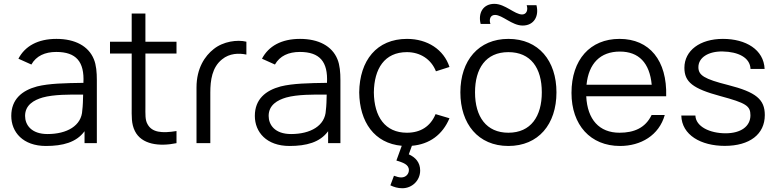

<svg xmlns="http://www.w3.org/2000/svg" viewBox="-20 -762 4132 1022"><path d="M78 -449.5 147 -418.5C173 -464.5 219.5 -485.5 279.5 -485.5C385 -485.5 430 -434 424 -321C325 -319.5 242.5 -318 177.5 -302C97 -280.5 40 -233.5 40 -145C40 -59 102 15 224.5 15C314 15 386.5 -4 430 -63.5V0H495.5V-335.5C495.5 -376 492.5 -416 479.5 -447C451 -517 379 -555 280.5 -555C181.5 -555 113 -516.5 78 -449.5ZM113.5 -145C113.5 -203.5 161 -229.5 207 -243C266.5 -259.5 350.5 -259 422.5 -258.5C422 -231.5 421 -197 418 -175C414.5 -92.5 336 -48.5 233 -48.5C146 -48.5 113.5 -98 113.5 -145Z M919.5 0V-64.5C842 -52 789 -56.5 765 -101.5C752 -124.5 754 -153 754 -198.5V-477H919.5V-540H754V-690H681V-540H565.5V-477H681V-195.5C681 -142.5 678.5 -104 698 -64.5C733.5 7.5 828 19 919.5 0Z M1026 -296.5V0H1099.5V-269.5C1099.5 -334 1108.5 -404 1162.5 -446.5C1201.5 -478.5 1251.5 -480 1291.5 -471.5V-540C1244 -552 1168 -542 1117 -500.5C1071 -464.5 1026 -399 1026 -296.5Z M1374.5 -449.5 1443.5 -418.5C1469.5 -464.5 1516 -485.5 1576 -485.5C1681.5 -485.5 1726.5 -434 1720.5 -321C1621.5 -319.5 1539 -318 1474 -302C1393.5 -280.5 1336.5 -233.5 1336.5 -145C1336.5 -59 1398.5 15 1521 15C1610.5 15 1683 -4 1726.5 -63.5V0H1792V-335.5C1792 -376 1789 -416 1776 -447C1747.5 -517 1675.5 -555 1577 -555C1478 -555 1409.5 -516.5 1374.5 -449.5ZM1410 -145C1410 -203.5 1457.5 -229.5 1503.5 -243C1563 -259.5 1647 -259 1719 -258.5C1718.5 -231.5 1717.5 -197 1714.5 -175C1711 -92.5 1632.5 -48.5 1529.5 -48.5C1442.5 -48.5 1410 -98 1410 -145Z M2121.5 240C2173 240 2216.5 199.5 2216.5 145.5C2216.5 102.5 2191.5 75.5 2156 59.5L2172.5 14C2266 6 2335.5 -44.5 2372.5 -132.5L2298.5 -154.5C2271.5 -89.5 2219 -55.5 2146 -55.5C2030 -55.5 1971.5 -140.5 1970 -270C1971.5 -396 2026.5 -484.5 2146 -484.5C2216.5 -484.5 2275 -447 2300.5 -382.5L2372.5 -405.5C2342.5 -498 2255.5 -555 2146.5 -555C1985 -555 1894 -440 1892 -270C1894 -113 1972.5 1 2118.5 14L2090 92.5C2123.5 103 2156.5 112.5 2156.5 143.5C2156.5 163 2141.5 182.5 2115.5 182.5C2105 182.5 2091.5 179 2077 173.5L2058 224.5C2076.5 233.5 2097.5 240 2121.5 240Z M2686 15C2846 15 2942 -100.5 2942 -270.5C2942 -437.5 2848 -555 2686 -555C2528 -555 2430.5 -440.5 2430.5 -270.5C2430.5 -103 2525 15 2686 15ZM2508.5 -270.5C2508.5 -396.5 2565 -484.5 2686 -484.5C2805 -484.5 2864 -400.5 2864 -270.5C2864 -143 2806 -55.5 2686 -55.5C2569 -55.5 2508.5 -140.5 2508.5 -270.5ZM2538.5 -634.5H2590.5C2582.5 -657.5 2589 -682.5 2615 -682.5C2654.5 -682.5 2705.5 -626 2762 -626C2822 -626 2850.5 -675.5 2835.5 -734.5H2783.5C2792 -708 2782.5 -685 2759 -685C2719.5 -685 2668.5 -741.5 2611.5 -741.5C2552.5 -741.5 2523.5 -694 2538.5 -634.5Z M3280.5 15C3391 15 3488 -41.5 3518.5 -150H3448.5C3415.5 -81 3355 -55.5 3277.5 -55.5C3170 -55.5 3106.5 -125.5 3100.5 -249.5H3526C3531.5 -440 3437.5 -555 3277.5 -555C3121.5 -555 3022 -444.5 3022 -267.5C3022 -96.5 3123 15 3280.5 15ZM3102 -311C3113.5 -424.5 3175.5 -487.5 3279.5 -487.5C3380 -487.5 3438 -427.5 3449 -311Z M3838 14.5C3970.5 14.5 4051 -47.5 4051 -149.5C4051 -233 4004.5 -271.5 3855.5 -309.5C3728 -341.5 3697.5 -361.5 3697.5 -404.5C3697.5 -455.5 3750.5 -489.5 3827 -488C3908 -486.5 3972.5 -456.5 3975 -395H4050C4045.5 -498 3950 -555 3828 -555C3706 -555 3623 -493 3623 -401C3623 -325.5 3668 -290 3814.5 -250.5C3951.5 -213.5 3974.5 -198.5 3974.5 -148.5C3974.5 -89.5 3924 -52.5 3842 -52.5C3758 -52.5 3683.5 -88.5 3681.5 -147H3606.5C3609 -43 3711.5 14.5 3838 14.5Z"/></svg>

Font: Eudonet
Style: Regular
Weight: 400
Designer: Mikhail Sharanda
Foundry: Mikhail Sharanda
Version: Version 4.503;Glyphs 3.1.2 (3151)